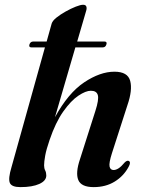

<svg xmlns="http://www.w3.org/2000/svg" viewBox="-20 -756 590 786"><path d="M100.5 -574Q104.5 -586 116 -586H171L191.5 -659.5Q195 -671 211.2 -684Q227.5 -697 249 -709Q270.5 -721 290.2 -728.8Q310 -736.5 320 -736.5Q331 -736.5 333.5 -729Q336 -721.5 332.5 -711L296 -586H407.5Q419.5 -586 415.5 -574Q412 -562 400.5 -562H288.5L205 -276Q259 -375 324.5 -418.8Q390 -462.5 448.5 -462.5Q503 -462.5 513 -424.8Q523 -387 501.5 -325L438.5 -129.5Q425.5 -89 428.5 -74.5Q431.5 -60 445 -60Q454.5 -60 465.2 -66.8Q476 -73.5 491.5 -92Q501 -100.5 507.5 -97Q517 -92 506.5 -73Q486.5 -35.5 449.8 -12.8Q413 10 363.5 10Q312.5 10 300.5 -19.2Q288.5 -48.5 307.5 -104.5L370.5 -302Q385.5 -348.5 380.5 -366.5Q375.5 -384.5 352 -384.5Q331 -384.5 300.8 -364.2Q270.5 -344 239 -299.5Q207.5 -255 183 -183Q169.5 -144 165 -118.8Q160.5 -93.5 160.5 -79Q160.5 -67 165 -58.2Q169.5 -49.5 169.5 -37.5Q169.5 -16 141 -3Q112.5 10 63.5 10Q27.5 10 20.2 -7.5Q13 -25 27 -71.5L164 -562H108.5Q97 -562 100.5 -574Z"/></svg>

Font: Fraunces 72pt S000 SemiBold
Style: Italic
Weight: 600
Italic angle: -16°
Version: Version 1.000; ttfautohint (v1.8.3)